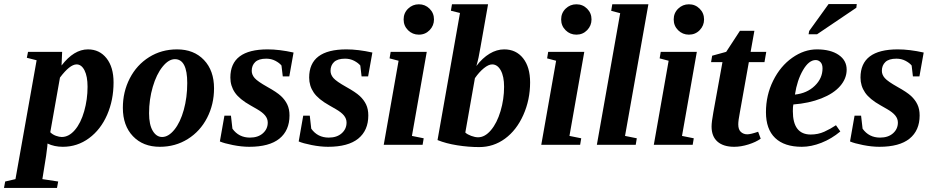

<svg xmlns="http://www.w3.org/2000/svg" viewBox="-91 -715 4612 948"><path d="M469.7 -308.1Q469.7 -221.2 438 -148.2Q406.2 -75.2 348.6 -32.7Q291 9.8 219.2 9.8Q177.2 9.8 143.6 -6.3L142.6 7.8L136.7 54.2L118.2 169.4L196.3 181.2L190.4 212.9H-71.3L-65.4 181.2L-14.6 169.4L89.8 -417.5L41.5 -429.7L47.4 -459H215.8L212.9 -391.6Q273.9 -471.2 343.3 -471.2Q400.4 -471.2 435.1 -427.2Q469.7 -383.3 469.7 -308.1ZM341.3 -286.6Q341.3 -337.9 326.4 -367.4Q311.5 -397 287.1 -397Q253.9 -397 205.1 -332L157.2 -62Q168.9 -50.3 185.3 -44.4Q201.7 -38.6 213.9 -38.6Q249 -38.6 278.6 -73Q308.1 -107.4 324.7 -165.8Q341.3 -224.1 341.3 -286.6Z M833.5 -305.2Q833.5 -422.9 772.5 -422.9Q741.7 -422.9 711.7 -385.7Q681.6 -348.6 663.3 -286.1Q645 -223.6 645 -155.8Q645 -99.6 663.1 -69.1Q681.2 -38.6 709.5 -38.6Q740.7 -38.6 770 -74.7Q799.3 -110.8 816.4 -172.4Q833.5 -233.9 833.5 -305.2ZM698.2 9.8Q615.2 9.8 565.4 -42.5Q515.6 -94.7 515.6 -182.6Q515.6 -261.7 549.8 -328.1Q584 -394.5 645.3 -432.9Q706.5 -471.2 783.2 -471.2Q866.2 -471.2 916 -418.9Q965.8 -366.7 965.8 -278.8Q965.8 -199.7 931.6 -133.3Q897.5 -66.9 836.2 -28.6Q774.9 9.8 698.2 9.8Z M1338.4 -145Q1338.4 -70.8 1288.6 -30.5Q1238.8 9.8 1139.6 9.8Q1102.1 9.8 1058.8 1.2Q1015.6 -7.3 994.6 -16.6L1017.1 -144H1049.3L1056.6 -79.6Q1087.9 -35.6 1143.1 -35.6Q1183.1 -35.6 1207 -56.9Q1231 -78.1 1231 -109.9Q1231 -128.9 1218 -144.8Q1205.1 -160.6 1177.7 -176.3L1145.5 -194.8Q1091.3 -225.1 1068.8 -258.1Q1046.4 -291 1046.4 -332Q1046.4 -471.2 1230.5 -471.2Q1288.1 -471.2 1358.4 -455.6L1337.4 -337.9H1305.2L1298.8 -391.6Q1288.6 -404.3 1268.6 -414.8Q1248.5 -425.3 1223.6 -425.3Q1186.5 -425.3 1169.2 -408.7Q1151.9 -392.1 1151.9 -365.2Q1151.9 -346.2 1166.3 -329.6Q1180.7 -313 1229.5 -285.6Q1275.9 -259.8 1296.1 -241Q1316.4 -222.2 1327.4 -199.2Q1338.4 -176.3 1338.4 -145Z M1727.5 -145Q1727.5 -70.8 1677.7 -30.5Q1627.9 9.8 1528.8 9.8Q1491.2 9.8 1448 1.2Q1404.8 -7.3 1383.8 -16.6L1406.2 -144H1438.5L1445.8 -79.6Q1477.1 -35.6 1532.2 -35.6Q1572.3 -35.6 1596.2 -56.9Q1620.1 -78.1 1620.1 -109.9Q1620.1 -128.9 1607.2 -144.8Q1594.2 -160.6 1566.9 -176.3L1534.7 -194.8Q1480.5 -225.1 1458 -258.1Q1435.5 -291 1435.5 -332Q1435.5 -471.2 1619.6 -471.2Q1677.2 -471.2 1747.6 -455.6L1726.6 -337.9H1694.3L1688 -391.6Q1677.7 -404.3 1657.7 -414.8Q1637.7 -425.3 1612.8 -425.3Q1575.7 -425.3 1558.3 -408.7Q1541 -392.1 1541 -365.2Q1541 -346.2 1555.4 -329.6Q1569.8 -313 1618.7 -285.6Q1665 -259.8 1685.3 -241Q1705.6 -222.2 1716.6 -199.2Q1727.5 -176.3 1727.5 -145Z M1942.9 -43.9 2001 -32.2 1995.6 0H1803.7L1877 -415L1832.5 -426.8L1837.9 -459H2016.1ZM1901.9 -619.1Q1901.9 -650.9 1924.1 -672.4Q1946.3 -693.8 1977.1 -693.8Q2008.3 -693.8 2030 -672.1Q2051.8 -650.4 2051.8 -619.1Q2051.8 -588.4 2030.3 -566.2Q2008.8 -543.9 1977.1 -543.9Q1945.8 -543.9 1923.8 -565.7Q1901.9 -587.4 1901.9 -619.1Z M2397.9 -286.6Q2397.9 -337.9 2381.6 -367.4Q2365.2 -397 2338.9 -397Q2321.3 -397 2298.1 -378.2Q2274.9 -359.4 2253.9 -329.1L2206.5 -60.5Q2216.3 -51.3 2235.4 -44.2Q2254.4 -37.1 2269.5 -37.1Q2303.2 -37.1 2333 -72.3Q2362.8 -107.4 2380.4 -166.3Q2397.9 -225.1 2397.9 -286.6ZM2275.4 11.2Q2222.2 11.2 2166.7 2.4Q2111.3 -6.3 2069.3 -23.4L2180.2 -650.9L2135.3 -662.1L2140.6 -693.8H2318.8L2281.7 -483.9Q2272.5 -426.8 2261.2 -389.2Q2291 -428.7 2326.4 -450Q2361.8 -471.2 2398.4 -471.2Q2457 -471.2 2491.7 -427.5Q2526.4 -383.8 2526.4 -308.1Q2526.4 -222.2 2492.9 -147.2Q2459.5 -72.3 2402.6 -30.5Q2345.7 11.2 2275.4 11.2Z M2720.7 -43.9 2778.8 -32.2 2773.4 0H2581.5L2654.8 -415L2610.4 -426.8L2615.7 -459H2793.9ZM2679.7 -619.1Q2679.7 -650.9 2701.9 -672.4Q2724.1 -693.8 2754.9 -693.8Q2786.1 -693.8 2807.9 -672.1Q2829.6 -650.4 2829.6 -619.1Q2829.6 -588.4 2808.1 -566.2Q2786.6 -543.9 2754.9 -543.9Q2723.6 -543.9 2701.7 -565.7Q2679.7 -587.4 2679.7 -619.1Z M2995.1 -43.9 3053.2 -32.2 3047.9 0H2856L2971.2 -649.9L2926.8 -661.6L2932.1 -693.8H3110.4Z M3276.4 -43.9 3334.5 -32.2 3329.1 0H3137.2L3210.4 -415L3166 -426.8L3171.4 -459H3349.6ZM3235.4 -619.1Q3235.4 -650.9 3257.6 -672.4Q3279.8 -693.8 3310.5 -693.8Q3341.8 -693.8 3363.5 -672.1Q3385.3 -650.4 3385.3 -619.1Q3385.3 -588.4 3363.8 -566.2Q3342.3 -543.9 3310.5 -543.9Q3279.3 -543.9 3257.3 -565.7Q3235.4 -587.4 3235.4 -619.1Z M3598.6 -51.8Q3615.2 -51.8 3652.3 -64.5L3665 -30.3Q3641.1 -13.2 3604.2 -1.7Q3567.4 9.8 3534.2 9.8Q3480.5 9.8 3451.4 -15.9Q3422.4 -41.5 3422.4 -90.3Q3422.4 -112.8 3431.2 -160.6L3476.1 -408.2H3419.9L3425.3 -439.9L3494.6 -459L3562.5 -563H3633.8L3615.2 -459H3692.4L3683.6 -408.2H3606.4L3562 -159.7Q3554.2 -119.6 3554.2 -101.1Q3554.2 -75.2 3567.1 -63.5Q3580.1 -51.8 3598.6 -51.8Z M4089.4 -371.1Q4089.4 -327.1 4057.1 -290Q4024.9 -252.9 3964.1 -229Q3903.3 -205.1 3826.2 -199.2Q3823.7 -189.5 3823.7 -166Q3823.7 -50.8 3912.1 -50.8Q3948.2 -50.8 3979 -64.7Q4009.8 -78.6 4036.6 -96.7L4058.1 -65.9Q4015.1 -29.8 3964.8 -10Q3914.6 9.8 3868.2 9.8Q3781.7 9.8 3736.3 -33.7Q3690.9 -77.1 3690.9 -161.1Q3690.9 -245.1 3726.6 -316.9Q3762.2 -388.7 3820.8 -429.9Q3879.4 -471.2 3942.4 -471.2Q4009.8 -471.2 4049.6 -444.1Q4089.4 -417 4089.4 -371.1ZM3834 -248Q3893.6 -254.4 3931.9 -291.3Q3970.2 -328.1 3970.2 -377.4Q3970.2 -397.9 3960.2 -408.2Q3950.2 -418.5 3936.5 -418.5Q3902.8 -418.5 3873.8 -368.7Q3844.7 -318.8 3834 -248ZM3901.4 -545.9 3904.3 -562 4000 -694.8H4139.2L4137.2 -676.8L3943.4 -545.9Z M4449.7 -145Q4449.7 -70.8 4399.9 -30.5Q4350.1 9.8 4251 9.8Q4213.4 9.8 4170.2 1.2Q4127 -7.3 4106 -16.6L4128.4 -144H4160.6L4168 -79.6Q4199.2 -35.6 4254.4 -35.6Q4294.4 -35.6 4318.4 -56.9Q4342.3 -78.1 4342.3 -109.9Q4342.3 -128.9 4329.3 -144.8Q4316.4 -160.6 4289.1 -176.3L4256.8 -194.8Q4202.6 -225.1 4180.2 -258.1Q4157.7 -291 4157.7 -332Q4157.7 -471.2 4341.8 -471.2Q4399.4 -471.2 4469.7 -455.6L4448.7 -337.9H4416.5L4410.2 -391.6Q4399.9 -404.3 4379.9 -414.8Q4359.9 -425.3 4335 -425.3Q4297.9 -425.3 4280.5 -408.7Q4263.2 -392.1 4263.2 -365.2Q4263.2 -346.2 4277.6 -329.6Q4292 -313 4340.8 -285.6Q4387.2 -259.8 4407.5 -241Q4427.7 -222.2 4438.7 -199.2Q4449.7 -176.3 4449.7 -145Z"/></svg>

Font: Tinos
Style: Bold Italic
Weight: 700
Italic angle: -16.333°
Designer: Steve Matteson
Foundry: Monotype Imaging Inc.
Version: Version 1.23